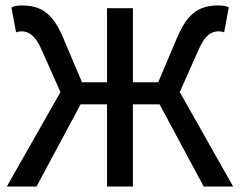

<svg xmlns="http://www.w3.org/2000/svg" viewBox="-20 -685 882 705"><path d="M5 0 202 -347 136 -495Q122 -528 109 -543.5Q96 -559 84 -564.5Q72 -570 59 -570Q54 -570 48.5 -569Q43 -568 39 -566L22 -658Q30 -662 40.5 -663.5Q51 -665 62 -665Q93 -665 119.5 -655.5Q146 -646 169 -620Q192 -594 212 -546L281 -383H373V-655H468V-383H561L630 -546Q650 -594 673 -620Q696 -646 722.5 -655.5Q749 -665 779 -665Q791 -665 802 -663.5Q813 -662 820 -658L803 -566Q800 -568 794.5 -569Q789 -570 783 -570Q770 -570 757.5 -564.5Q745 -559 732.5 -543.5Q720 -528 706 -495L640 -347L836 0H728L566 -302H468V0H373V-302H276L114 0Z"/></svg>

Font: Source Sans 3 Medium
Style: Regular
Weight: 500
Designer: Paul D. Hunt
Foundry: Adobe
Version: Version 3.052;hotconv 1.1.0;makeotfexe 2.6.0